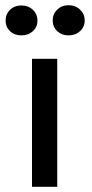

<svg xmlns="http://www.w3.org/2000/svg" viewBox="-20 -718 353 738"><path d="M1.5 0ZM103 0V-492H200V0ZM62 -582Q35.5 -582 18.5 -598.2Q1.5 -614.5 1.5 -638.5Q1.5 -663.5 18.5 -680.2Q35.5 -697 62 -697Q89 -697 106.5 -680.2Q124 -663.5 124 -638.5Q124 -614.5 106.5 -598.2Q89 -582 62 -582ZM243 -582Q217.5 -582 200 -598.2Q182.5 -614.5 182.5 -639.5Q182.5 -664 200 -681Q217.5 -698 243 -698Q270 -698 287.8 -681Q305.5 -664 305.5 -639.5Q305.5 -614.5 287.8 -598.2Q270 -582 243 -582Z"/></svg>

Font: Betinya Sans Medium
Style: Regular
Weight: 500
Designer: Jonathan Pinhorn
Version: Version 2.001;December 9, 2019;FontCreator 12.0.0.2547 64-bi